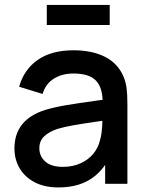

<svg xmlns="http://www.w3.org/2000/svg" viewBox="-20 -764 610 798"><path d="M436 -743.5V-660H174.5V-743.5ZM509.5 -332.5V0H417V-78.5Q383.5 -31 335.8 -8Q288 15 222.5 15Q164.5 15 123.5 -6.8Q82.5 -28.5 61.2 -65.2Q40 -102 40 -147Q40 -266.5 167.5 -307Q206 -318.5 254.8 -326.8Q303.5 -335 390 -347L406.5 -349Q404 -406 375.5 -432.2Q347 -458.5 284.5 -458.5Q239 -458.5 204.5 -437.5Q170 -416.5 157 -373.5L59.5 -403.5Q79.5 -475 136.8 -515Q194 -555 285.5 -555Q360 -555 413 -529.5Q466 -504 490.5 -452Q502 -427.5 505.8 -399.8Q509.5 -372 509.5 -332.5ZM394.5 -177.5Q404.5 -206.5 405.5 -262L392.5 -260Q319.5 -249.5 283.2 -243Q247 -236.5 218 -228Q183 -216 163.2 -197Q143.5 -178 143.5 -148Q143.5 -114.5 168.2 -92.5Q193 -70.5 241 -70.5Q283.5 -70.5 316 -85.8Q348.5 -101 368.2 -125.5Q388 -150 394.5 -177.5Z"/></svg>

Font: Manrope KiralyPet SmBd KiralyPet
Style: Regular
Weight: 600
Designer: Mikhail Sharanda
Foundry: Mikhail Sharanda
Version: Version 4.502